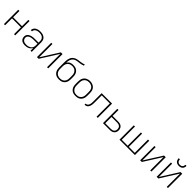

<svg xmlns="http://www.w3.org/2000/svg" viewBox="608 -2833 4934 4934"><g transform="rotate(45 3075.0 -366.0)"><path d="M95 0V-520H138V-290H462V-520H505V0H462V-251H138V0Z M863 8Q841 8 819.5 5.5Q798 3 777.5 -4.5Q757 -12 739.5 -25Q722 -38 710 -56Q698 -74 692.5 -95Q687 -116 687 -138Q687 -164 696 -189.5Q705 -215 724 -233Q743 -251 767 -262.5Q791 -274 816.5 -281Q842 -288 868 -290Q894 -292 920 -292H1062V-348Q1062 -369 1057.5 -389Q1053 -409 1042 -426.5Q1031 -444 1014.5 -456.5Q998 -469 979 -476.5Q960 -484 939.5 -487Q919 -490 898 -490Q880 -490 861.5 -488Q843 -486 825.5 -481Q808 -476 791.5 -467Q775 -458 762.5 -444.5Q750 -431 743 -414Q736 -397 736 -378H693Q693 -402 701.5 -424.5Q710 -447 725.5 -465.5Q741 -484 761.5 -496Q782 -508 804.5 -515.5Q827 -523 851 -525.5Q875 -528 898 -528Q924 -528 950 -524.5Q976 -521 1000 -511.5Q1024 -502 1045 -485.5Q1066 -469 1079.5 -447Q1093 -425 1099 -399.5Q1105 -374 1105 -348V0H1062V-101Q1050 -73 1028.5 -51Q1007 -29 980 -16Q953 -3 923 2.5Q893 8 863 8ZM875 -30Q898 -30 921.5 -33.5Q945 -37 966.5 -45.5Q988 -54 1007 -68Q1026 -82 1038.5 -101Q1051 -120 1056.5 -143Q1062 -166 1062 -189V-254H920Q900 -254 879.5 -252.5Q859 -251 838.5 -246.5Q818 -242 798.5 -234.5Q779 -227 763 -214Q747 -201 738.5 -182Q730 -163 730 -142Q730 -116 742 -92.5Q754 -69 775.5 -54.5Q797 -40 823 -35Q849 -30 875 -30Z M1295 0V-520H1338V-37L1643 -520H1705V0H1662V-483L1357 0Z M2100 8Q2071 8 2042.5 3Q2014 -2 1988 -15.5Q1962 -29 1942 -50.5Q1922 -72 1909.5 -98Q1897 -124 1892 -152.5Q1887 -181 1887 -210V-300Q1887 -322 1887 -344Q1887 -366 1887 -387Q1887 -419 1888.5 -450.5Q1890 -482 1896 -512.5Q1902 -543 1915 -572Q1928 -601 1949.5 -624Q1971 -647 1998.5 -662.5Q2026 -678 2056.5 -686Q2087 -694 2118 -697.5Q2149 -701 2180 -705.5Q2211 -710 2242 -717.5Q2273 -725 2302 -735V-697Q2278 -687 2252.5 -680.5Q2227 -674 2201.5 -669.5Q2176 -665 2150 -663Q2124 -661 2098 -656.5Q2072 -652 2047.5 -643Q2023 -634 2002.5 -618Q1982 -602 1967 -580Q1952 -558 1943.5 -533.5Q1935 -509 1932 -483Q1929 -457 1929 -431Q1942 -453 1960.5 -470.5Q1979 -488 2002 -499Q2025 -510 2050.5 -514Q2076 -518 2101 -518Q2130 -518 2158.5 -513Q2187 -508 2212.5 -494.5Q2238 -481 2258 -459.5Q2278 -438 2290.5 -412Q2303 -386 2308 -357.5Q2313 -329 2313 -300V-210Q2313 -181 2308 -152.5Q2303 -124 2290.5 -98Q2278 -72 2258 -50.5Q2238 -29 2212 -15.5Q2186 -2 2157.5 3Q2129 8 2100 8ZM2100 -30Q2123 -30 2146.5 -34.5Q2170 -39 2190.5 -50.5Q2211 -62 2227 -79.5Q2243 -97 2253 -118.5Q2263 -140 2266.5 -163.5Q2270 -187 2270 -210V-300Q2270 -324 2266.5 -347Q2263 -370 2253 -391.5Q2243 -413 2227 -430.5Q2211 -448 2190.5 -459.5Q2170 -471 2147 -475.5Q2124 -480 2100 -480Q2077 -480 2053.5 -475.5Q2030 -471 2009.5 -459.5Q1989 -448 1973 -430.5Q1957 -413 1947 -391.5Q1937 -370 1933.5 -347Q1930 -324 1930 -300V-210Q1930 -187 1933.5 -163.5Q1937 -140 1947 -118.5Q1957 -97 1973 -79.5Q1989 -62 2009.5 -50.5Q2030 -39 2053.5 -34.5Q2077 -30 2100 -30Z M2700 8Q2671 8 2642.5 3Q2614 -2 2588 -15.5Q2562 -29 2542 -50.5Q2522 -72 2509.5 -98Q2497 -124 2492 -152.5Q2487 -181 2487 -210V-310Q2487 -339 2492 -367.5Q2497 -396 2509.5 -422.5Q2522 -449 2542.5 -470Q2563 -491 2588.5 -504.5Q2614 -518 2642.5 -524.5Q2671 -531 2700 -531Q2729 -531 2757.5 -524.5Q2786 -518 2811.5 -504.5Q2837 -491 2857.5 -470Q2878 -449 2890.5 -422.5Q2903 -396 2908 -367.5Q2913 -339 2913 -310V-210Q2913 -181 2908 -152.5Q2903 -124 2890.5 -98Q2878 -72 2858 -50.5Q2838 -29 2812 -15.5Q2786 -2 2757.5 3Q2729 8 2700 8ZM2700 -30Q2723 -30 2746.5 -34.5Q2770 -39 2790.5 -50.5Q2811 -62 2827 -79.5Q2843 -97 2853 -118.5Q2863 -140 2866.5 -163.5Q2870 -187 2870 -210V-310Q2870 -334 2866.5 -357.5Q2863 -381 2853 -402.5Q2843 -424 2826.5 -441.5Q2810 -459 2789 -470Q2768 -481 2744.5 -485.5Q2721 -490 2698 -490Q2674 -490 2651 -485Q2628 -480 2608 -468.5Q2588 -457 2572 -439.5Q2556 -422 2546.5 -401Q2537 -380 2533.5 -356.5Q2530 -333 2530 -310V-210Q2530 -187 2533.5 -163.5Q2537 -140 2547 -118.5Q2557 -97 2573 -79.5Q2589 -62 2609.5 -50.5Q2630 -39 2653.5 -34.5Q2677 -30 2700 -30Z M3024 0V-38Q3039 -38 3053.5 -42.5Q3068 -47 3079.5 -56.5Q3091 -66 3099 -79Q3107 -92 3112.5 -106Q3118 -120 3120.5 -135Q3123 -150 3124 -165Q3125 -180 3125.5 -195Q3126 -210 3126 -225Q3126 -239 3126 -253Q3126 -267 3126 -281V-520H3505V0H3462V-482H3168V-281Q3168 -277 3168 -273.5Q3168 -270 3168 -267Q3168 -245 3168 -223.5Q3168 -202 3167 -180Q3166 -158 3162.5 -136.5Q3159 -115 3152.5 -94.5Q3146 -74 3134 -55.5Q3122 -37 3105 -23.5Q3088 -10 3066.5 -5Q3045 0 3024 0Z M3695 0V-520H3738V-305H3946Q3967 -305 3988.5 -302Q4010 -299 4029.5 -290.5Q4049 -282 4065.5 -268Q4082 -254 4093 -235.5Q4104 -217 4108.5 -195.5Q4113 -174 4113 -153Q4113 -131 4108.5 -110Q4104 -89 4093 -70.5Q4082 -52 4065.5 -37.5Q4049 -23 4029.5 -14.5Q4010 -6 3988.5 -3Q3967 0 3946 0ZM3738 -38H3946Q3970 -38 3993.5 -44.5Q4017 -51 4035.5 -66.5Q4054 -82 4062 -105.5Q4070 -129 4070 -153Q4070 -177 4062 -200Q4054 -223 4035.5 -238.5Q4017 -254 3993.5 -260.5Q3970 -267 3946 -267H3738Z M4295 0V-520H4338V-38H4554V-520H4596V-38H4812V-520H4855V0Z M5045 0V-520H5088V-37L5393 -520H5455V0H5412V-483L5107 0Z M5645 0V-520H5688V-37L5993 -520H6055V0H6012V-483L5707 0ZM5850 -600Q5822 -600 5794 -608.5Q5766 -617 5746 -636.5Q5726 -656 5717.5 -684Q5709 -712 5709 -740H5751Q5751 -720 5757 -700Q5763 -680 5777 -665.5Q5791 -651 5810.5 -644.5Q5830 -638 5850 -638Q5870 -638 5889.5 -644.5Q5909 -651 5923 -665.5Q5937 -680 5943 -700Q5949 -720 5949 -740H5991Q5991 -712 5982.5 -684Q5974 -656 5954 -636.5Q5934 -617 5906 -608.5Q5878 -600 5850 -600Z"/></g></svg>

Font: Zed Sans Extralight Extended
Style: Regular
Weight: 200
Width: 7
Designer: Belleve Invis
Foundry: Belleve Invis
Version: Version 1.0.0; ttfautohint (v1.8.4)